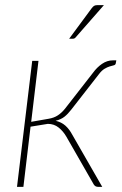

<svg xmlns="http://www.w3.org/2000/svg" viewBox="-20 -731 476 751"><path d="M46.5 0ZM343.5 -446Q359 -467.5 379 -481.2Q399 -495 422 -495H435L432.5 -482Q431 -477 424.8 -475.5Q418.5 -474 409.2 -471.2Q400 -468.5 389 -462Q378 -455.5 367 -441L259 -302.5Q245.5 -285 232.2 -274.5Q219 -264 197.5 -258.5Q220 -253.5 235.5 -239.8Q251 -226 262.5 -204.5L380 0H365.5Q358.5 0 354.2 -2.2Q350 -4.5 347 -9L239.5 -196.5Q227.5 -217.5 209.5 -232Q191.5 -246.5 167 -246.5L99.5 -235.5L71.5 0H46.5L106 -493H130.5L102 -254.5L170.5 -266.5Q191.5 -270 206.2 -279.8Q221 -289.5 234 -305.5ZM386.5 -711 276.5 -585.5Q272 -579.5 265 -579.5H250.5L338 -698Q343.5 -705.5 348.2 -708.2Q353 -711 361.5 -711Z"/></svg>

Font: Lato Thin
Style: Italic
Weight: 200
Italic angle: -7°
Designer: Lukasz Dziedzic
Foundry: tyPoland Lukasz Dziedzic
Version: Version 2.007; 2014-02-27